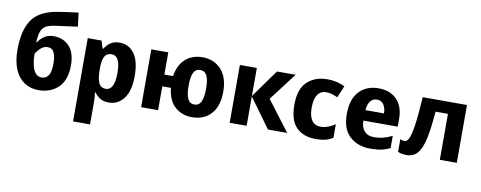

<svg xmlns="http://www.w3.org/2000/svg" viewBox="-78 -1155 4469 1785"><g transform="rotate(10 2157.0 -262.5)"><path d="M41 -327.1C41 -254.4 51.8 -192.9 72.8 -143.1C114.7 -43 194.8 9.8 296.9 9.8C373.5 9.8 436 -13.7 484.4 -60.1C532.2 -106.4 556.2 -176.8 556.2 -270C556.2 -348.6 537.1 -408.2 499.5 -448.7C461.9 -488.8 413.1 -508.8 354 -508.8C315.4 -508.8 283.7 -499.5 259.8 -481.4C235.4 -463.4 218.3 -444.8 208 -425.8H201.2C203.1 -471.2 209 -506.3 218.3 -530.3C236.8 -578.1 277.3 -596.7 351.1 -606.9C407.7 -614.7 495.6 -627 557.1 -634.8L541 -765.1C470.2 -755.4 403.8 -748 340.8 -736.8C229.5 -717.8 151.9 -674.8 107.4 -607.9C63 -541 41 -447.8 41 -327.1ZM306.2 -110.8C280.8 -110.8 260.7 -120.6 245.6 -140.6C230.5 -160.2 220.2 -185.5 213.9 -217.3C207.5 -248.5 204.1 -281.2 204.1 -314.9C209.5 -328.1 222.7 -345.7 243.7 -367.2C264.6 -388.2 288.1 -398.9 314 -398.9C343.3 -398.9 363.8 -386.2 375.5 -360.4C387.2 -334.5 393.1 -300.3 393.1 -256.8C393.1 -202.1 385.3 -164.1 369.1 -143.1C353 -121.6 332 -110.8 306.2 -110.8Z M968.3 -556.2C930.7 -556.2 901.4 -548.3 879.4 -532.2C857.4 -516.1 839.4 -497.1 826.2 -475.1H818.4L796.4 -545.9H666V240.2H826.2V20C826.2 -6.8 823.2 -33.2 819.3 -60.1H826.2C838.9 -42 856 -25.9 877 -11.7C897.9 2.4 926.8 9.8 963.4 9.8C1019.5 9.8 1065.9 -14.2 1102.5 -62C1139.2 -109.9 1157.2 -180.7 1157.2 -273.9C1157.2 -366.7 1140.1 -437 1106 -484.9C1071.3 -532.2 1025.4 -556.2 968.3 -556.2ZM911.1 -437C967.3 -437 994.1 -382.8 994.1 -275.9C994.1 -168.9 967.8 -110.8 913.1 -110.8C879.9 -110.8 856.9 -125 844.7 -153.3C832.5 -181.6 826.2 -222.2 826.2 -274.9V-291C826.2 -388.2 848.6 -437 911.1 -437Z M1993.2 -273.9C1993.2 -364.7 1970.2 -434.6 1924.8 -483.4C1879.4 -531.7 1820.8 -556.2 1750 -556.2C1684.1 -556.2 1630.4 -537.1 1587.9 -499C1545.4 -460.9 1519 -406.7 1508.3 -335.9H1426.3V-545.9H1266.1V0H1426.3V-225.1H1507.3C1516.6 -145 1543 -85.9 1586.4 -47.9C1629.9 -9.3 1683.1 9.8 1747.1 9.8C1823.2 9.8 1883.3 -15.1 1927.2 -64.5C1971.2 -113.8 1993.2 -183.6 1993.2 -273.9ZM1666 -273.9C1666 -381.8 1689.5 -436 1748 -436C1807.1 -436 1831.1 -381.8 1831.1 -273.9C1831.1 -166 1807.1 -109.9 1749 -109.9C1689 -109.9 1666 -166 1666 -273.9Z M2262.2 -280.8V-545.9H2102.1V0H2262.2V-276.9L2463.4 0H2645L2429.2 -284.2L2628.4 -545.9H2452.1Z M2915 9.8C2985.8 9.8 3031.7 -1.5 3076.2 -30.8V-158.2C3033.2 -128.9 2988.8 -110.8 2938 -110.8C2870.1 -110.8 2828.1 -161.6 2828.1 -271C2828.1 -381.8 2869.1 -436 2938 -436C2975.1 -436 3006.3 -424.3 3045.9 -407.2L3093.3 -519C3054.2 -539.1 2994.6 -556.2 2928.2 -556.2C2850.6 -556.2 2787.6 -533.7 2738.8 -488.3C2689.5 -442.9 2665 -370.1 2665 -270C2665 -172.9 2687 -101.6 2731.4 -57.1C2775.9 -12.7 2836.9 9.8 2915 9.8Z M3410.2 -556.2C3335.4 -556.2 3275.4 -532.2 3229.5 -484.4C3183.1 -436 3160.2 -364.3 3160.2 -269C3160.2 -174.3 3185.5 -104 3236.3 -58.6C3286.6 -13.2 3350.6 9.8 3428.2 9.8C3470.7 9.8 3506.8 6.8 3535.6 0.5C3564.5 -5.9 3591.3 -15.6 3616.2 -28.8V-144C3559.1 -114.7 3507.3 -101.1 3442.4 -101.1C3366.2 -101.1 3323.7 -151.9 3322.3 -235.8H3647V-308.1C3647 -387.2 3625.5 -448.2 3583 -491.7C3540.5 -534.7 3482.9 -556.2 3410.2 -556.2ZM3413.1 -450.2C3442.4 -450.2 3463.9 -439 3478 -417C3492.2 -395 3499.5 -367.7 3500 -335H3325.2C3330.6 -413.6 3364.7 -450.2 3413.1 -450.2Z M4246.1 -545.9H3828.1C3820.8 -428.7 3812.5 -338.9 3803.2 -276.9C3793.9 -214.4 3783.2 -171.9 3772 -149.4C3760.7 -126.5 3748 -115.2 3733.9 -115.2C3719.7 -115.2 3705.6 -118.7 3690.9 -125V-5.9C3712.4 4.4 3741.7 9.8 3771 9.8C3814.9 9.8 3849.6 -4.9 3875.5 -34.7C3901.4 -64.5 3920.9 -111.8 3935.1 -176.8C3949.2 -241.7 3960.4 -327.1 3969.2 -434.1H4085.9V0H4246.1Z"/></g></svg>

Font: Avrile Sans
Style: Bold
Weight: 700
Designer: Monotype Design Team, Google (font), Stefan Peev (BGR Cyrillic), Cristiano Sobral (main changes)
Foundry: The Avrile Sans Project Authors
Version: Version 3.110